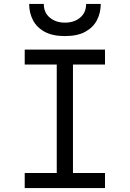

<svg xmlns="http://www.w3.org/2000/svg" viewBox="-20 -951 656 971"><path d="M267 0V-700H349V0ZM105 0V-76H511V0ZM105 -624.5V-700H511V-624.5ZM308.5 -768.5Q245.5 -768.5 205.5 -790.5Q165.5 -812.5 146.5 -849.5Q127.5 -886.5 127.5 -931H201.5Q201.5 -887 232 -861.8Q262.5 -836.5 308.5 -836.5Q355 -836.5 385.2 -861.8Q415.5 -887 415.5 -931H489.5Q489.5 -886.5 470.5 -849.5Q451.5 -812.5 411.5 -790.5Q371.5 -768.5 308.5 -768.5Z"/></svg>

Font: Overpass Mono
Style: Regular
Weight: 400
Designer: Delve Withrington, Dave Bailey
Foundry: Delve Fonts LLC
Version: Version 4.000